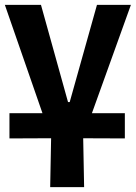

<svg xmlns="http://www.w3.org/2000/svg" viewBox="-21 -606 561 792"><path d="M186 166 191 -97 208 16 -1 -586H148L276 -126L199 -185H327L250 -126L379 -586H519L302 17L321 -97L326 166ZM18 -35V-139H494V-35L242 -36Z"/></svg>

Font: Ruda ExtraBold
Style: Regular
Weight: 800
Designer: Mariela Monsalve and Angelina Sanchez
Foundry: Mariela Monsalve and Angelina Sanchez
Version: Version 2.000